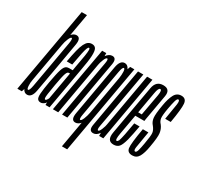

<svg xmlns="http://www.w3.org/2000/svg" viewBox="-236 -1047 1605 1530"><g transform="rotate(30 567.0 -282.5)"><path d="M-37.5 0H3.5L19.5 -47.5L150 -785H101.5ZM52 3Q95 3 107.2 -66.8Q119.5 -136.5 149 -301Q177.5 -466.5 189.8 -536Q202 -605.5 158.5 -605.5Q133 -605.5 109.2 -576.2Q85.5 -547 78.5 -504.5L96 -479Q101 -510.5 113 -539Q125 -567.5 134.5 -567.5Q146.5 -567.5 138 -518.2Q129.5 -469 100 -301Q70.5 -133 61.5 -84Q52.5 -35 40 -35Q31 -35 28.8 -63.5Q26.5 -92 33 -125L5.5 -97.5Q-2.5 -55 11.8 -26Q26 3 52 3Z M177 3Q185 3 191.5 0.5Q198 -2 204.2 -6Q210.5 -10 214.8 -14.5Q219 -19 221.5 -24.5V0H259L327 -386.5Q343.5 -475 345.8 -522.2Q348 -569.5 337.2 -588Q326.5 -606.5 301 -606.5Q281.5 -606.5 267 -596.5Q252.5 -586.5 240.2 -562.5Q228 -538.5 217.2 -495.2Q206.5 -452 194.5 -385.5H245Q257.5 -457 266 -496.5Q274.5 -536 281 -552Q287.5 -568 294.5 -568Q302 -568 302.5 -551.8Q303 -535.5 297 -496Q291 -456.5 277.5 -386L271 -348H238.5Q225.5 -348 215.8 -343.8Q206 -339.5 198.5 -328.2Q191 -317 184.5 -297.2Q178 -277.5 171.5 -246.8Q165 -216 157 -173Q143.5 -97 141.2 -59.5Q139 -22 148.5 -9.5Q158 3 177 3ZM198.5 -35.5Q192.5 -35.5 190.8 -45.8Q189 -56 193.2 -86Q197.5 -116 207.5 -175Q215.5 -219.5 221.2 -247.2Q227 -275 232.5 -289.5Q238 -304 243.2 -309.2Q248.5 -314.5 255 -314.5H265.5L221 -62Q219 -57 215.5 -50.8Q212 -44.5 207.5 -40Q203 -35.5 198.5 -35.5Z M289.5 0H338.5L435 -547L434.5 -600H396.5ZM374 0H422.5L491 -390Q507.5 -484 518.5 -544.8Q529.5 -605.5 488.5 -605.5Q458.5 -605.5 434.5 -571.5Q410.5 -537.5 402.5 -493.5L423 -480.5Q428 -510.5 440 -538.8Q452 -567 462 -567Q474 -567 467.2 -527.5Q460.5 -488 444 -397Z M499.5 220H548L693 -600H654.5L634 -541.5ZM496 3Q523 3 546.5 -26Q570 -55 578.5 -97.5L560.5 -125Q554.5 -92.5 542.8 -63.8Q531 -35 521 -35Q508.5 -35 517.5 -84.2Q526.5 -133.5 555.5 -301Q585.5 -469 594.2 -518.2Q603 -567.5 615.5 -567.5Q625.5 -567.5 626.8 -539Q628 -510.5 623 -479L649 -504.5Q657.5 -547 643.5 -576.2Q629.5 -605.5 603 -605.5Q561 -605.5 548.5 -536Q536 -466.5 507 -301Q478 -136.5 465.8 -66.8Q453.5 3 496 3Z M715 0H753.5L859 -600H810L714.5 -58.5ZM775.5 -600H726.5L657 -206.5Q641 -113.5 630.2 -54Q619.5 5.5 662 5.5Q692 5.5 715.2 -29Q738.5 -63.5 746 -106.5L726 -120.5Q721 -90.5 709 -61.8Q697 -33 687 -33Q674.5 -33 681.5 -72.5Q688.5 -112 705 -203Z M848 3 855 -35.5Q840 -35.5 851.5 -101Q862.5 -166 887.5 -302Q915.5 -461.5 925 -515Q934 -567.5 950.5 -567.5Q968 -567.5 959 -515Q949 -463.5 923.5 -318.5H884L877.5 -283.5H967.5Q969 -293 970 -301.5Q999 -466 1011.5 -536.5Q1023.5 -606 957 -606Q891.5 -606 878.5 -534Q866 -462 837.5 -302Q814.5 -168 799 -82Q783.5 3 848 3ZM855 -35.5 848 3Q879.5 3 897.5 -17Q914.5 -37 929 -92Q942.5 -146.5 956.5 -226.5H907.5Q897 -166.5 887.5 -116Q877 -65.5 871 -50Q863 -35.5 855 -35.5Z M1020 3Q1059.5 3 1079 -31.2Q1098.5 -65.5 1109 -129Q1126 -223 1121.2 -259.5Q1116.5 -296 1094.5 -324.5Q1076.5 -343 1072.5 -367.2Q1068.5 -391.5 1081 -462.5Q1089.5 -510 1097.5 -538.8Q1105.5 -567.5 1117 -567.5Q1132 -567.5 1126.2 -525.8Q1120.5 -484 1102.5 -381.5H1153.5Q1176.5 -514 1172.2 -560Q1168 -606 1124 -606Q1082.5 -606 1062.2 -568Q1042 -530 1031 -464.5Q1015.5 -376 1019.5 -341.8Q1023.5 -307.5 1045.5 -284Q1067 -257.5 1070 -232.2Q1073 -207 1058.5 -127Q1051.5 -87 1044.5 -61.2Q1037.5 -35.5 1025.5 -35.5Q1011 -35.5 1015.5 -68.8Q1020 -102 1041 -220.5H990Q964 -73.5 969.8 -35.2Q975.5 3 1020 3Z"/></g></svg>

Font: Anybody UltraCondensed Light
Style: Italic
Weight: 300
Width: 1
Italic angle: -10°
Version: Version 1.113;gftools[0.9.25]